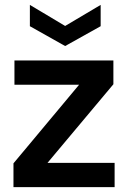

<svg xmlns="http://www.w3.org/2000/svg" viewBox="-20 -764 533 784"><path d="M35 0V-97L303 -418H39V-517H443V-420L174 -99H448V0ZM246 -576 102 -657V-744L246 -658L391 -744V-657Z"/></svg>

Font: DM Sans 11pt SemiBold
Style: Regular
Weight: 600
Version: Version 4.004;gftools[0.9.30]